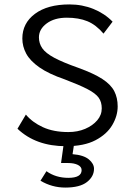

<svg xmlns="http://www.w3.org/2000/svg" viewBox="-20 -651 603 868"><path d="M278 10Q142 10 59 -69L97 -133Q126 -98 174 -76Q222 -54 289 -54Q331 -54 365 -68.5Q399 -83 419.5 -107Q440 -131 440 -161Q440 -190 426 -209.5Q412 -229 375.5 -248Q339 -267 273 -292Q200 -317 158 -346.5Q116 -376 98.5 -408.5Q81 -441 81 -477Q81 -546 138 -588.5Q195 -631 294 -631Q352 -631 402.5 -610.5Q453 -590 489 -553L448 -499Q414 -539 375 -555Q336 -571 282 -571Q226 -571 191 -545Q156 -519 156 -482Q156 -455 171 -433Q186 -411 225 -390Q264 -369 335 -344Q404 -319 442.5 -294Q481 -269 496.5 -239Q512 -209 512 -170Q512 -127 487.5 -85.5Q463 -44 411.5 -17Q360 10 278 10ZM275 197Q215 197 163 166L190 123Q232 153 289 153Q349 153 349 118Q349 103 332 94.5Q315 86 288 86H256L268 0H315L308 46Q358 50 381.5 69.5Q405 89 405 112Q405 147 373 172Q341 197 275 197Z"/></svg>

Font: Inconsolata SemiExpanded
Style: Regular
Weight: 400
Width: 6
Monospace: yes
Designer: Raph Levien, Cyreal, Brenton Simpson
Foundry: Raph Levien, Cyreal, Google
Version: Version 3.100; ttfautohint (v1.8.4.7-5d5b)